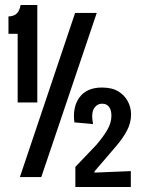

<svg xmlns="http://www.w3.org/2000/svg" viewBox="-20 -712 566 772"><path d="M51 -300V-576H14V-646Q33 -646 45.5 -656Q58 -666 63 -692H130V-300ZM60 0 282 -660H369L146 0ZM283 40V-41L368 -130Q399 -167 413.5 -193.5Q428 -220 428 -247Q428 -269 418.5 -282Q409 -295 391 -295Q370 -295 358 -276Q346 -257 354 -213L279 -220Q271 -282 300 -321Q329 -360 390 -360Q431 -360 456.5 -344Q482 -328 494.5 -303.5Q507 -279 507 -252Q507 -218 490.5 -187Q474 -156 450 -128Q426 -100 404 -74L360 -23V-18L506 -24V40Z"/></svg>

Font: Bricolage Grotesque 96pt Condensed
Style: Regular
Weight: 400
Width: 3
Designer: Mathieu Triay
Foundry: Atelier Triay
Version: Version 1.001; ttfautohint (v1.8.4.7-5d5b);gftools[0.9.33.de